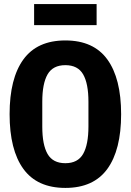

<svg xmlns="http://www.w3.org/2000/svg" viewBox="-20 -908 640 940"><path d="M27 -349Q27 -524 94.5 -617Q162 -710 300 -710Q438 -710 505.5 -617Q573 -524 573 -349Q573 -174 505.5 -81Q438 12 300 12Q162 12 94.5 -81Q27 -174 27 -349ZM413 -289V-410Q413 -499 387 -544Q361 -589 300 -589Q239 -589 213 -544Q187 -499 187 -410V-288Q187 -199 213 -154Q239 -109 300 -109Q361 -109 387 -154.5Q413 -200 413 -289ZM147 -888H453V-785H147Z"/></svg>

Font: iA Writer Duo V
Style: Regular
Weight: 400
Designer: Mike Abbink, Paul van der Laan, Pieter van Rosmalen, Oliver Reichenstein
Foundry: Information Architects Inc.
Version: Version 2.000